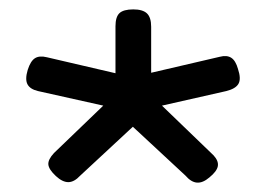

<svg xmlns="http://www.w3.org/2000/svg" viewBox="-20 -674 580 409"><path d="M264 -654Q284 -654 293 -645.5Q302 -637 302 -617V-519L448 -553Q463 -557 472.5 -551Q482 -545 487 -527Q494 -506 488 -495.5Q482 -485 462 -480L325 -449L435 -343Q446 -331 444 -320Q442 -309 426 -296Q412 -284 399.5 -285Q387 -286 375 -300L263 -404L151 -300Q138 -286 125.5 -286Q113 -286 99 -299Q84 -313 83 -323.5Q82 -334 95 -348L200 -449L61 -480Q44 -484 38.5 -494.5Q33 -505 39 -525Q45 -544 54.5 -550Q64 -556 80 -552L226 -518V-618Q226 -638 234.5 -646Q243 -654 264 -654Z"/></svg>

Font: Fredoka SemiExpanded
Style: Regular
Weight: 400
Width: 6
Designer: Ben Nathan
Foundry: Milena B. Brandão, Ben Nathan
Version: Version 2.001